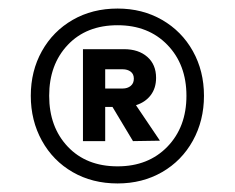

<svg xmlns="http://www.w3.org/2000/svg" viewBox="-20 -726 549 449"><path d="M255 -706Q313 -706 359 -679.5Q405 -653 431 -606.5Q457 -560 457 -502Q457 -444 431 -397Q405 -350 359 -323.5Q313 -297 255 -297Q196 -297 150 -323.5Q104 -350 78 -397Q52 -444 52 -502Q52 -560 78 -606.5Q104 -653 150 -679.5Q196 -706 255 -706ZM255 -337Q327 -337 371.5 -383Q416 -429 416 -502Q416 -575 371.5 -621Q327 -667 255 -667Q182 -667 138.5 -621Q95 -575 95 -502Q95 -429 138.5 -383Q182 -337 255 -337ZM345 -544Q345 -520 332.5 -503.5Q320 -487 298 -480L354 -397L291 -396L243 -476H226V-396H174V-611H270Q304 -611 324.5 -593Q345 -575 345 -544ZM226 -519H267Q278 -519 285.5 -525Q293 -531 293 -542Q293 -553 285.5 -558.5Q278 -564 267 -564H226Z"/></svg>

Font: DVN-Poppins
Style: Regular
Weight: 400
Designer: Ninad Kale (Devanagari), Jonny Pinhorn (Latin)
Foundry: Indian Type Foundry
Version: 4.004